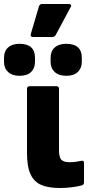

<svg xmlns="http://www.w3.org/2000/svg" viewBox="-86 -928 452 960"><path d="M212 12Q157 12 121 -3Q85 -18 67 -56Q49 -94 49 -164V-484Q49 -497 63 -497H195Q209 -497 209 -484V-177Q209 -143 220 -130Q231 -117 262 -117Q278 -117 293 -119Q308 -121 321 -124Q334 -127 334 -113V-16Q334 -4 323 -1Q304 4 276 8Q248 12 212 12ZM80 -743Q64 -743 68 -758L109 -897Q113 -908 124 -908H257Q265 -908 268.5 -904Q272 -900 267 -892L192 -752Q186 -743 175 -743ZM11 -549Q-25 -549 -45.5 -568Q-66 -587 -66 -619V-639Q-66 -672 -45.5 -690.5Q-25 -709 11 -709Q89 -709 89 -639V-619Q89 -587 69.5 -568Q50 -549 11 -549ZM245 -549Q208 -549 187.5 -568Q167 -587 167 -619V-639Q167 -672 187.5 -690.5Q208 -709 245 -709Q323 -709 323 -639V-619Q323 -587 303 -568Q283 -549 245 -549Z"/></svg>

Font: Sofia Sans Black
Style: Regular
Weight: 900
Designer: Botio Nikoltchev, Ani Petrova
Foundry: lettersoup
Version: Version 4.100; ttfautohint (v1.8.3)